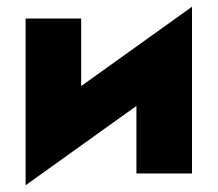

<svg xmlns="http://www.w3.org/2000/svg" viewBox="-20 -515 646 570"><path d="M545 -315 550 -495 61 -145 56 35ZM221 -460H56V35L221 -115ZM550 -495 385 -345V0H550Z"/></svg>

Font: Jost ExtraBold
Style: Regular
Weight: 800
Version: Version 3.710